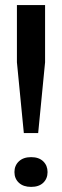

<svg xmlns="http://www.w3.org/2000/svg" viewBox="-20 -732 246 759"><path d="M150.9 -9.5Q133.8 6.8 103 6.8Q72.3 6.8 54.7 -9.5Q37.1 -25.9 37.1 -51.8Q37.1 -77.6 54.7 -94.2Q72.3 -110.8 103 -110.8Q133.8 -110.8 150.9 -94.2Q168 -77.6 168 -51.8Q168 -25.9 150.9 -9.5ZM130.9 -206.1H74.2L46.9 -485.8V-711.9H158.2V-485.8Z"/></svg>

Font: Creato Display Medium
Style: Regular
Weight: 500
Version: Version 1.000